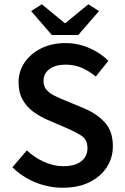

<svg xmlns="http://www.w3.org/2000/svg" viewBox="-20 -868 585 900"><path d="M274 12Q208 12 146.5 -13Q85 -38 38 -84L106 -163Q141 -130 186 -109.5Q231 -89 276 -89Q332 -89 361 -112Q390 -135 390 -173Q390 -214 361.5 -232Q333 -250 289 -269L199 -308Q167 -322 136.5 -344Q106 -366 86.5 -400Q67 -434 67 -482Q67 -534 95.5 -575.5Q124 -617 173.5 -641.5Q223 -666 287 -666Q344 -666 397 -643.5Q450 -621 488 -583L429 -509Q398 -535 363.5 -550Q329 -565 287 -565Q241 -565 212.5 -544.5Q184 -524 184 -488Q184 -463 198.5 -446.5Q213 -430 237 -418.5Q261 -407 288 -396L377 -359Q435 -334 472 -293.5Q509 -253 509 -182Q509 -129 481 -85Q453 -41 400.5 -14.5Q348 12 274 12ZM223 -704 126 -816 176 -848 283 -760H287L394 -848L444 -816L347 -704Z"/></svg>

Font: Source Sans Pro SemiBold
Style: Regular
Weight: 600
Designer: Paul D. Hunt
Foundry: Adobe Systems Incorporated
Version: Version 2.045;hotconv 1.0.109;makeotfexe 2.5.65596